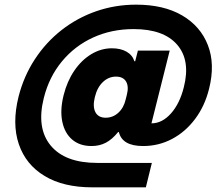

<svg xmlns="http://www.w3.org/2000/svg" viewBox="-20 -705 940 825"><path d="M376.7 100Q252.5 100 171.7 51.2Q90.8 2.5 60.8 -85.8Q30.8 -174.2 60 -290.8Q82.5 -378.3 130 -450.8Q177.5 -523.3 244.6 -575.8Q311.7 -628.3 393.3 -656.7Q475 -685 565 -685Q683.3 -685 762.5 -638.8Q841.7 -592.5 873.3 -510.8Q905 -429.2 878.3 -323.3Q860 -249.2 818.3 -193.8Q776.7 -138.3 719.2 -107.9Q661.7 -77.5 595 -77.5Q505 -77.5 490.8 -137.5H487.5Q461.7 -105.8 434.6 -91.7Q407.5 -77.5 373.3 -77.5Q322.5 -77.5 290 -105.4Q257.5 -133.3 247.5 -182.9Q237.5 -232.5 253.3 -295.8Q268.3 -355.8 299.2 -401.2Q330 -446.7 372.1 -472.1Q414.2 -497.5 460.8 -497.5Q498.3 -497.5 523.8 -482.9Q549.2 -468.3 557.5 -441.7H560.8L572.5 -487.5H709.2L630.8 -175Q676.7 -175 714.6 -217.5Q752.5 -260 770 -330.8Q799.2 -445.8 741.2 -512.9Q683.3 -580 554.2 -580Q459.2 -580 380 -543.8Q300.8 -507.5 245.8 -440.8Q190.8 -374.2 168.3 -284.2Q135.8 -155 197.5 -80Q259.2 -5 397.5 -5H632.5L606.7 100ZM434.2 -199.2Q465 -199.2 488.3 -220.4Q511.7 -241.7 520 -277.5L525 -297.5Q534.2 -333.3 521.7 -354.6Q509.2 -375.8 478.3 -375.8Q446.7 -375.8 422.1 -352.5Q397.5 -329.2 387.5 -287.5Q377.5 -246.7 390 -222.9Q402.5 -199.2 434.2 -199.2Z"/></svg>

Font: Funnel Sans ExtraBold
Style: Italic
Weight: 800
Italic angle: -14.036°
Version: Version 1.000; Beta; Release 5; Build 24; ttfautohint (v1.8.